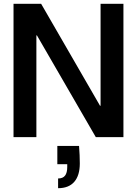

<svg xmlns="http://www.w3.org/2000/svg" viewBox="-20 -720 719 1008"><path d="M51 0V-700H196L505 -165H508V-700H628V0H483L174 -534H171V0ZM285 268V217Q310 217 321.5 202Q333 187 333 157V142H281V46H395Q397 70 398 94Q399 118 399 138Q399 201 370 234.5Q341 268 285 268Z"/></svg>

Font: DM Sans 36pt SemiBold
Style: Regular
Weight: 600
Designer: Colophon Foundry, Jonny Pinhorn
Foundry: Colophon Foundry
Version: Version 4.004;gftools[0.9.30]